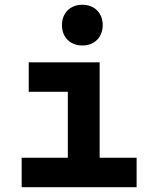

<svg xmlns="http://www.w3.org/2000/svg" viewBox="-20 -776 626 796"><path d="M69.8 0H546.4V-122.1H393.1V-517.6H99.1V-395.5H261.2V-122.1H69.8ZM321.3 -587.4C371.6 -587.4 405.8 -621.6 405.8 -671.9C405.8 -722.2 371.6 -756.3 321.3 -756.3C271 -756.3 236.8 -722.2 236.8 -671.9C236.8 -621.6 271 -587.4 321.3 -587.4Z"/></svg>

Font: Cascadia Mono NF
Style: Bold
Weight: 700
Monospace: yes
Designer: Aaron Bell
Foundry: Saja Typeworks
Version: Version 2404.023